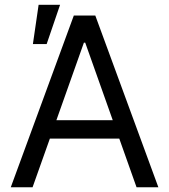

<svg xmlns="http://www.w3.org/2000/svg" viewBox="-20 -793 716 813"><path d="M117.9 0 191.1 -206H485.1L558.2 0H650.6L383.5 -727.3H292.6L25.6 0ZM218.8 -284.1 335.2 -612.2H340.9L457.4 -284.1ZM119.3 -606.5H177.6L234.4 -772.7H143.5Z"/></svg>

Font: Karasuma Gothic
Style: Regular
Weight: 400
Designer: Rasmus Andersson, Ryoko Nishizuka
Foundry: Genbu
Version: Version 1.00